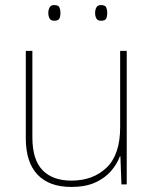

<svg xmlns="http://www.w3.org/2000/svg" viewBox="-20 -729 613 759"><path d="M481 -528V0H460L456 -111H454Q443 -81 419 -53Q395 -25 356.5 -7.5Q318 10 262 10Q174 10 128 -39Q82 -88 82 -182V-528H108V-186Q108 -98 148 -56.5Q188 -15 262 -15Q348 -15 401.5 -66.5Q455 -118 455 -226V-528ZM171 -678Q171 -690 176 -699.5Q181 -709 194 -709Q211 -709 215 -699.5Q219 -690 219 -678Q219 -665 215 -656Q211 -647 194 -647Q181 -647 176 -656Q171 -665 171 -678ZM356 -678Q356 -690 361 -699.5Q366 -709 379 -709Q396 -709 400 -699.5Q404 -690 404 -678Q404 -665 400 -656Q396 -647 379 -647Q366 -647 361 -656Q356 -665 356 -678Z"/></svg>

Font: Noto Sans Oriya Thin
Style: Regular
Weight: 100
Designer: Amélie Bonet and Sol Matas
Foundry: Google LLC
Version: Version 2.006; ttfautohint (v1.8.4.7-5d5b)